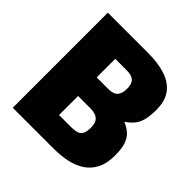

<svg xmlns="http://www.w3.org/2000/svg" viewBox="-178 -819 963 963"><g transform="rotate(45 304.0 -337.0)"><path d="M49.7 0V-674.5H336.6Q405 -674.5 456.7 -658.1Q508.4 -641.8 537.6 -604.2Q566.8 -566.7 566.8 -502.2Q566.8 -463.1 560.7 -435.3Q554.6 -407.6 539.2 -386.4Q523.8 -365.3 495.1 -346.1Q525.3 -333.6 544.5 -315.5Q563.7 -297.3 572.9 -268.2Q582 -239 582 -192.2Q582 -137.9 563.5 -100.9Q545 -63.9 512.3 -41.8Q479.7 -19.7 435.6 -9.8Q391.6 0 340.6 0ZM239.7 -138.5H325.8Q351.5 -138.5 367.4 -144.1Q383.3 -149.7 390.6 -164.9Q397.8 -180.1 397.8 -207Q397.8 -224.7 393.4 -237.4Q389.1 -250.1 380.4 -257.9Q371.6 -265.7 358.1 -269.6Q344.6 -273.5 325.8 -273.5H239.7ZM239.7 -405.5H323.4Q358.3 -405.5 373.2 -422.4Q388.1 -439.2 388.1 -473.1Q388.1 -507.4 372 -522.3Q355.9 -537.1 322.4 -537.1H239.7Z"/></g></svg>

Font: TitilliumWeb ExtraLight
Style: Regular
Weight: 400
Designer: Mohamed Gaber, Accademia di Belle Arti di Urbino and others
Foundry: Kief Type Foundry, Accademia di Belle Arti di Urbino and others
Version: Version 3.000; ttfautohint (v1.8.2)